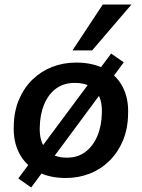

<svg xmlns="http://www.w3.org/2000/svg" viewBox="-20 -778 628 850"><path d="M271 10Q197 10 144.5 -19Q92 -48 65 -100Q38 -152 41 -221Q42 -285 64 -337Q86 -389 123.5 -425.5Q161 -462 210.5 -481.5Q260 -501 317 -501Q391 -501 443.5 -473Q496 -445 523 -393.5Q550 -342 547 -272Q546 -207 524 -155Q502 -103 464.5 -66Q427 -29 377.5 -9.5Q328 10 271 10ZM276 -80Q324 -80 358 -105.5Q392 -131 411 -176Q430 -221 431 -279Q433 -343 402.5 -377Q372 -411 311 -411Q263 -411 229 -386.5Q195 -362 176 -317Q157 -272 156 -214Q154 -149 185.5 -114.5Q217 -80 276 -80ZM118 52 61 12 472 -541 528 -502ZM301 -555 435 -758H562L388 -555Z"/></svg>

Font: Nunito Sans 11pt
Style: Bold Italic
Weight: 700
Italic angle: -9°
Version: Version 3.101;gftools[0.9.27]